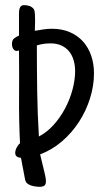

<svg xmlns="http://www.w3.org/2000/svg" viewBox="-20 -722 388 745"><path d="M344.7 -437.5Q344.7 -389.2 329.3 -340.3Q314 -291.5 286.4 -249Q258.8 -206.5 220.2 -173.3Q181.6 -140.1 135.7 -123L153.3 -49.8Q154.8 -42.5 156.5 -34.7Q158.2 -26.9 158.2 -18.6Q158.2 -5.9 151.9 -1.5Q145.5 2.9 133.8 2.9Q125.5 2.9 113.8 1Q102.1 -1 93.8 -4.9Q84 -10.3 80.8 -15.9Q77.6 -21.5 76.2 -31.2Q72.3 -51.8 69.6 -66.4Q66.9 -81.1 64.9 -90.8Q63 -102.1 61.5 -109.4Q51.8 -110.4 45.4 -114.5Q39.1 -118.7 39.1 -128.9Q39.1 -138.7 44.7 -149.4Q50.3 -160.2 57.6 -166Q53.2 -256.8 54 -346.2Q54.7 -435.5 53.7 -526.4Q51.3 -525.4 49.3 -524.9Q47.4 -524.4 44.9 -524.4Q39.6 -524.4 36.1 -527.1Q32.7 -529.8 30.5 -533.7Q28.3 -537.6 27.3 -542.2Q26.4 -546.9 26.4 -550.8Q26.4 -565.4 33.7 -572Q41 -578.6 53.7 -584V-668Q53.7 -673.3 54.2 -679.4Q54.7 -685.5 56.6 -690.7Q58.6 -695.8 62.5 -699Q66.4 -702.1 73.2 -702.1Q84.5 -702.1 94.5 -698.7Q104.5 -695.3 111.3 -686.5Q114.7 -681.2 115.5 -667.7Q116.2 -654.3 116.2 -640.1Q116.2 -626 115.5 -614.5Q114.7 -603 115.2 -602.5Q132.3 -605.5 148.4 -607.9Q164.6 -610.4 181.6 -610.4Q220.2 -610.4 250.5 -597.4Q280.8 -584.5 301.8 -561.3Q322.8 -538.1 333.7 -506.3Q344.7 -474.6 344.7 -437.5ZM271.5 -446.3Q271.5 -468.8 265.6 -488.5Q259.8 -508.3 248 -522.7Q236.3 -537.1 218.3 -545.4Q200.2 -553.7 175.8 -553.7Q162.6 -553.7 149.2 -551.8Q135.7 -549.8 123 -545.9Q123 -456.5 124.3 -368.7Q125.5 -280.8 130.9 -192.4Q162.1 -208.5 188 -237.3Q213.9 -266.1 232.4 -301Q251 -335.9 261.2 -373.8Q271.5 -411.6 271.5 -446.3Z"/></svg>

Font: Just Another Hand
Style: Regular
Weight: 400
Designer: Astigmatic (AOETI)
Foundry: Astigmatic (AOETI)
Version: Version 1.001